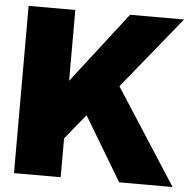

<svg xmlns="http://www.w3.org/2000/svg" viewBox="-52 -780 833 832"><g transform="rotate(5 364.5 -364.0)"><path d="M39.1 0V-727.5H242.2V-419.4Q265.6 -449.7 289.1 -480Q312.5 -510.3 335.9 -540.5L480.5 -727.5H715.3L461.4 -415L729 0H496.6L330.6 -277.3L242.2 -168.9V0Z"/></g></svg>

Font: Inter Display Black
Style: Regular
Weight: 900
Designer: Rasmus Andersson
Foundry: rsms
Version: Version 4.000;git-a52131595